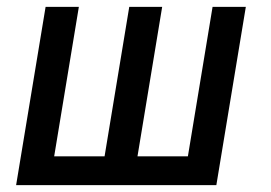

<svg xmlns="http://www.w3.org/2000/svg" viewBox="-20 -540 790 560"><path d="M27 0 113 -520H210L138 -84H285L357 -520H453L381 -84H528L600 -520H697L611 0Z"/></svg>

Font: Iosevka Custom Medium Oblique
Style: Regular
Weight: 500
Italic angle: -9°
Designer: Belleve Invis
Foundry: Belleve Invis
Version: Version 27.0.1